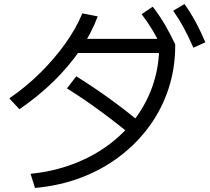

<svg xmlns="http://www.w3.org/2000/svg" viewBox="-20 -875 1040 949"><path d="M131 -16Q242 -27 339.5 -63.5Q437 -100 515.5 -158Q594 -216 650.5 -292Q707 -368 737 -458.5Q767 -549 767 -650L800 -613H337V-683H829L846 -656V-649Q846 -537 813 -436.5Q780 -336 718.5 -251.5Q657 -167 571.5 -102Q486 -37 380.5 3Q275 43 153 54ZM26 -389Q108 -445 178 -514Q248 -583 302 -658.5Q356 -734 387 -809L463 -794Q431 -708 375 -626.5Q319 -545 243.5 -471.5Q168 -398 76 -335ZM653 -187Q568 -258 483.5 -320.5Q399 -383 311 -438L357 -498Q451 -439 536.5 -376.5Q622 -314 700 -247ZM786 -625Q760 -682 735 -724Q710 -766 680 -805L735 -842Q768 -799 794.5 -754Q821 -709 846 -656ZM936 -639Q911 -696 887.5 -739Q864 -782 836 -822L892 -855Q923 -811 947.5 -765.5Q972 -720 995 -666Z"/></svg>

Font: M PLUS 2 Thin
Style: Regular
Weight: 400
Version: Version 1.001